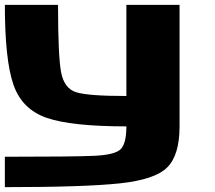

<svg xmlns="http://www.w3.org/2000/svg" viewBox="-20 -645 884 790"><path d="M0 -625H218.8Q218.8 -414.1 231.4 -347.7Q244.1 -281.2 293 -265.6Q341.8 -250 500 -250V-625H718.8V-125Q718.8 -7.8 668.9 43Q619.1 93.8 473.6 109.4Q328.1 125 0 125V0Q281.2 0 367.2 -3.9Q453.1 -7.8 476.6 -31.2Q500 -54.7 500 -125Q273.4 -125 171.9 -160.2Q70.3 -195.3 35.2 -296.9Q0 -398.4 0 -625Z"/></svg>

Font: CraftyPE
Style: Regular
Weight: 400
Designer: Erek Butcher
Foundry: Haunted Coop
Version: Version 0.018;April 4, 2024;FontCreator 15.0.0.2962 64-bit